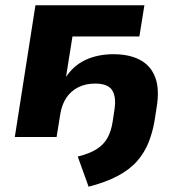

<svg xmlns="http://www.w3.org/2000/svg" viewBox="-20 -518 679 726"><path d="M315 188 274 74Q318 63 344.5 46.5Q371 30 385.5 5Q400 -20 406 -58L413 -105Q420 -152 404 -177Q388 -202 339 -202Q304 -202 276 -188Q248 -174 231 -148.5Q214 -123 208 -87L194 0H36L114 -498H526L507 -380H254L229 -223H227Q256 -269 302.5 -291Q349 -313 409 -313Q469 -313 509.5 -291.5Q550 -270 567 -225.5Q584 -181 572 -110L564 -59Q557 -18 542 20Q527 58 499.5 90Q472 122 426.5 146.5Q381 171 315 188Z"/></svg>

Font: Nunito Sans 9pt ExtraBold
Style: Italic
Weight: 800
Italic angle: -9°
Version: Version 3.101;gftools[0.9.27]